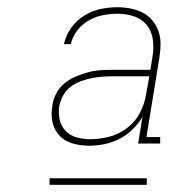

<svg xmlns="http://www.w3.org/2000/svg" viewBox="-20 -720 540 531"><path d="M227 -317Q212 -317 197 -319.5Q182 -322 168.5 -328Q155 -334 145 -344.5Q135 -355 129.5 -368.5Q124 -382 123 -397.5Q122 -413 125 -428Q127 -446 136 -462.5Q145 -479 159.5 -490.5Q174 -502 191 -509Q208 -516 225.5 -520.5Q243 -525 260 -526Q277 -527 294 -527H396L402 -565Q406 -588 402.5 -611.5Q399 -635 385.5 -651.5Q372 -668 350 -675Q328 -682 305 -682Q285 -682 264.5 -678Q244 -674 225.5 -663.5Q207 -653 193.5 -635.5Q180 -618 176 -598H157Q162 -622 176.5 -642.5Q191 -663 212.5 -676.5Q234 -690 257.5 -695Q281 -700 305 -700Q323 -700 341 -696.5Q359 -693 374.5 -685Q390 -677 401 -664Q412 -651 418 -634.5Q424 -618 424 -599.5Q424 -581 421 -562L385 -341H423V-323H362L374 -397Q363 -378 346.5 -362Q330 -346 310.5 -336Q291 -326 269.5 -321.5Q248 -317 227 -317ZM230 -335Q256 -335 282.5 -342Q309 -349 331.5 -366Q354 -383 367 -408Q380 -433 384 -459L393 -509H294Q279 -509 264 -508Q249 -507 234 -504Q219 -501 204 -495.5Q189 -490 176 -480.5Q163 -471 155 -456.5Q147 -442 144 -427Q141 -408 145 -389.5Q149 -371 161.5 -358Q174 -345 192 -340Q210 -335 230 -335ZM117 -209V-227H386V-209Z"/></svg>

Font: Iosevka Curly Slab ThObl
Style: Regular
Weight: 100
Italic angle: -9°
Monospace: yes
Designer: Belleve Invis
Foundry: Belleve Invis
Version: Version 11.0.0; ttfautohint (v1.8.3)